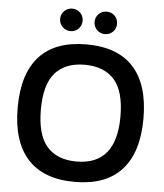

<svg xmlns="http://www.w3.org/2000/svg" viewBox="-61 -987 903 1055"><g transform="rotate(5 390.0 -459.5)"><path d="M170.9 -365.2Q170.9 -226.1 227.3 -162.1Q283.7 -98.1 390.1 -98.1Q609.9 -98.1 609.9 -365.2Q609.9 -504.9 553.2 -568.4Q496.6 -631.8 390.1 -631.8Q283.7 -631.8 227.3 -568.4Q170.9 -504.9 170.9 -365.2ZM43 -365.2Q43 -552.2 130.4 -648.2Q217.8 -744.1 390.1 -744.1Q562 -744.1 649.4 -648.2Q736.8 -552.2 736.8 -365.2Q736.8 -178.7 649.4 -82.3Q562 14.2 390.1 14.2Q218.3 14.2 130.6 -82.3Q43 -178.7 43 -365.2ZM232.9 -871.1Q232.9 -897.5 251 -915.3Q269 -933.1 294.9 -933.1Q321.3 -933.1 339.1 -915.3Q356.9 -897.5 356.9 -871.1Q356.9 -845.2 339.1 -827.1Q321.3 -809.1 294.9 -809.1Q269.5 -809.1 251.2 -827.4Q232.9 -845.7 232.9 -871.1ZM422.9 -871.1Q422.9 -897.5 440.9 -915.3Q459 -933.1 484.9 -933.1Q511.2 -933.1 529.1 -915.3Q546.9 -897.5 546.9 -871.1Q546.9 -845.2 529.1 -827.1Q511.2 -809.1 484.9 -809.1Q459 -809.1 440.9 -827.4Q422.9 -845.7 422.9 -871.1Z"/></g></svg>

Font: Nacelle SemiBold
Style: Regular
Weight: 600
Designer: Sora Sagano
Foundry: Sora Sagano
Version: Version 1.000;FEAKit 1.0